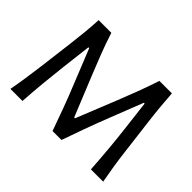

<svg xmlns="http://www.w3.org/2000/svg" viewBox="-147 -1032 1308 1308"><g transform="rotate(45 507.0 -378.0)"><path d="M60.5 0Q71.8 -60.5 80.8 -120.8Q89.8 -181.2 99.1 -251.5L130.4 -501.5Q139.2 -571.3 145 -631.1Q150.9 -690.9 154.3 -756.3H276.4Q302.2 -676.8 330.3 -603.5Q358.4 -530.3 388.2 -457.5L505.4 -169.4H513.2L628.9 -457Q658.2 -530.3 685.8 -603.3Q713.4 -676.3 739.7 -756.3H859.9Q864.3 -691.9 869.9 -631.6Q875.5 -571.3 884.3 -501.5L915.5 -249Q923.8 -180.2 933.1 -121.3Q942.4 -62.5 954.1 0H835.9Q823.2 -197.8 804.2 -353.5L777.8 -575.7H770L676.3 -336.4Q642.1 -249.5 610.4 -162.6Q578.6 -75.7 552.7 0H466.3Q440.9 -71.8 408 -161.4Q375 -251 340.3 -335.4L243.7 -575.7H235.8L209.5 -354Q200.2 -276.4 191.7 -187.5Q183.1 -98.6 176.8 0Z"/></g></svg>

Font: Pinar-DS2-FD Medium
Style: Regular
Weight: 500
Designer: Amin Abedi
Version: Version 3.000